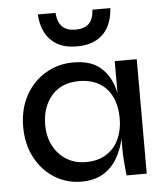

<svg xmlns="http://www.w3.org/2000/svg" viewBox="-53 -777 721 834"><g transform="rotate(-5 308.0 -360.0)"><path d="M269 10Q205 10 152 -23Q99 -56 68 -114.5Q37 -173 37 -249Q37 -325 68.5 -383.5Q100 -442 155 -475.5Q210 -509 278 -509Q353 -509 394.5 -474Q436 -439 453 -380Q456 -369 458 -358V-499H554V0H466Q466 0 464 -18.5Q462 -37 460 -63Q458 -89 458 -109V-160Q448 -117 427 -79Q405 -39 366 -14.5Q327 10 269 10ZM296 -73Q349 -73 385.5 -96.5Q422 -120 440 -160Q458 -200 458 -249Q458 -302 439.5 -342Q421 -382 384.5 -404Q348 -426 296 -426Q218 -426 175.5 -376Q133 -326 133 -249Q133 -197 154 -157.5Q175 -118 211.5 -95.5Q248 -73 296 -73ZM459 -730Q457 -686 439.5 -651.5Q422 -617 387.5 -597Q353 -577 301 -577Q248 -577 214 -597Q180 -617 162.5 -651.5Q145 -686 143 -730H220Q223 -689 243 -669.5Q263 -650 301 -650Q339 -650 359 -669.5Q379 -689 381 -730Z"/></g></svg>

Font: Syne Med Modified
Style: Regular
Weight: 500
Designer: Lucas Descroix
Foundry: Bonjour Monde
Version: Version 2.200